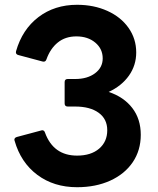

<svg xmlns="http://www.w3.org/2000/svg" viewBox="-20 -768 658 802"><path d="M41 -180 40 -184Q40 -193 51 -196L152 -223L156 -224Q165 -224 168 -214Q203 -118 302 -118Q360 -118 394 -147Q428 -176 428 -224Q428 -271 392 -297Q356 -323 294 -323H263Q250 -323 250 -336V-425Q250 -438 263 -438H294Q345 -438 377 -462Q409 -486 409 -524Q409 -564 378 -590Q347 -616 299 -616Q253 -616 221.5 -590.5Q190 -565 174 -520Q170 -508 158 -511L57 -538Q44 -541 47 -554Q73 -645 140.5 -696.5Q208 -748 302 -748Q372 -748 428.5 -722.5Q485 -697 517 -651.5Q549 -606 549 -549Q549 -495 518.5 -452Q488 -409 434 -384Q497 -363 532.5 -317Q568 -271 568 -205Q568 -140 534.5 -90.5Q501 -41 440.5 -13.5Q380 14 302 14Q205 14 136 -37.5Q67 -89 41 -180Z"/></svg>

Font: LINE Seed Sans KR Bold
Style: Regular
Weight: 700
Designer: LINE BX Design & Sandoll Inc & Dalton Maag Ltd
Foundry: Sandoll Inc.
Version: Version 1.000